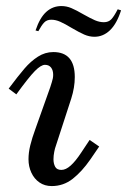

<svg xmlns="http://www.w3.org/2000/svg" viewBox="-20 -609 422 638"><path d="M250 -102.1Q231 -73.2 214.8 -58.8Q198.7 -44.4 184.1 -44.4Q168.9 -44.4 163.3 -54.9Q157.7 -65.4 157.7 -79.6Q157.7 -91.8 160.2 -104.2Q162.6 -116.7 165.5 -124L216.8 -281.7Q228.5 -318.4 228.5 -353Q228.5 -436 157.2 -436Q129.9 -436 106 -420.7Q82 -405.3 61.3 -381.1Q40.5 -356.9 8.8 -314.5L34.2 -295.4Q75.7 -352.5 95.9 -373Q116.2 -393.6 129.4 -393.6Q142.6 -393.6 149.7 -384.5Q156.7 -375.5 156.7 -360.4Q156.7 -349.1 152.3 -336.2Q147.9 -323.2 147 -319.3L97.7 -180.7Q86.4 -149.9 80.6 -126Q74.7 -102.1 74.7 -79.6Q74.7 -55.7 84.2 -35.2Q93.8 -14.6 111.1 -2.7Q128.4 9.3 151.9 9.3Q190.9 9.3 221.7 -14.9Q252.4 -39.1 279.8 -78.6L309.6 -122.1L277.8 -144ZM150.4 -543.5Q165 -543.5 180.4 -536.6Q195.8 -529.8 218.3 -516.1Q243.2 -501.5 260 -494.1Q276.9 -486.8 293.9 -486.8Q322.8 -486.8 345.5 -508.5Q368.2 -530.3 382.3 -574.7L371.1 -578.1Q359.4 -555.2 350.1 -545.2Q340.8 -535.2 325.2 -535.2Q310.5 -535.2 295.4 -541.7Q280.3 -548.3 257.8 -561Q233.4 -575.2 217.3 -582Q201.2 -588.9 184.1 -588.9Q155.3 -588.9 133.8 -569.6Q112.3 -550.3 98.1 -507.8L107.4 -505.4Q118.2 -525.4 127 -534.4Q135.7 -543.5 150.4 -543.5Z"/></svg>

Font: Radley
Style: Italic
Weight: 400
Italic angle: -12°
Designer: Vernon Adams
Foundry: Vernon Adams
Version: Version 1.003; ttfautohint (v1.6)